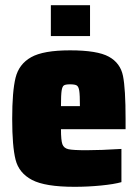

<svg xmlns="http://www.w3.org/2000/svg" viewBox="-20 -712 535 740"><path d="M464 -214H215Q215 -171 220.5 -156Q226 -141 243.5 -137Q261 -133 313 -133Q368 -133 448 -138V-10Q420 -2 369.5 3Q319 8 267 8Q154 8 103.5 -18.5Q53 -45 40 -96.5Q27 -148 27 -254Q27 -360 40 -412.5Q53 -465 100 -491.5Q147 -518 250 -518Q355 -518 399.5 -493.5Q444 -469 454 -419.5Q464 -370 464 -254ZM215 -303H288Q288 -346 285.5 -362Q283 -378 276 -382.5Q269 -387 250 -387Q233 -387 226.5 -383Q220 -379 217.5 -362.5Q215 -346 215 -303ZM176 -573V-692H327V-573Z"/></svg>

Font: Saira Semi Condensed Black
Style: Regular
Weight: 900
Width: 4
Designer: Hector Gatti with collaboration of the Omnibus-Type team
Foundry: Omnibus-Type
Version: Version 1.001; ttfautohint (v1.8)